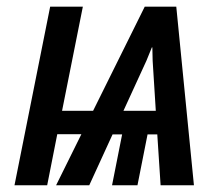

<svg xmlns="http://www.w3.org/2000/svg" viewBox="-20 -548 654 568"><path d="M345.2 -220.2H440.9L431.6 -368.2L430.7 -407.7H429.2L413.1 -368.2ZM163.6 -220.2H255.4L408.2 -528.3H501.5L553.7 0H455.1L445.3 -150.4H416.5L386.7 0H311.5L341.3 -150.4H313L244.1 0H146L220.7 -150.9H149.4L119.6 0H22.9L128.4 -528.3H225.1Z"/></svg>

Font: RobotoCondensed-Italic
Style: Italic
Weight: 400
Designer: Google
Version: Version 1.200311; 2013